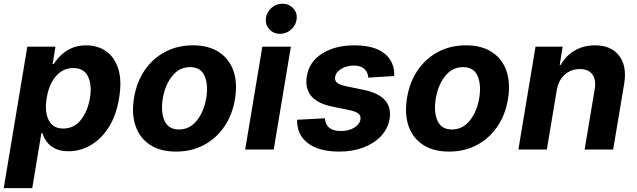

<svg xmlns="http://www.w3.org/2000/svg" viewBox="-39 -793 3375 1018"><path d="M-19.2 204.5 105.8 -545.5H255L240.1 -453.8H246.4Q259.9 -476.2 282.8 -498.9Q305.8 -521.7 339.3 -537.1Q372.9 -552.6 418.3 -552.6Q478.3 -552.6 523.3 -521.5Q568.2 -490.4 588.1 -428.1Q608 -365.8 592.3 -272Q577.4 -180.8 537.5 -118.1Q497.5 -55.4 441.9 -23.3Q386.4 8.9 324.2 8.9Q280.2 8.9 252.1 -5.7Q224.1 -20.2 208.3 -42.4Q192.5 -64.6 185.7 -87.4H180.4L132.1 204.5ZM208.5 -272.7Q196.7 -199.9 219.3 -155.7Q241.8 -111.5 296.5 -111.5Q352.6 -111.5 389 -156.4Q425.4 -201.3 437.9 -272.7Q449.2 -343.8 427.4 -388Q405.5 -432.2 349.4 -432.2Q294.7 -432.2 257.5 -389Q220.2 -345.9 208.5 -272.7Z M894.5 10.7Q811.1 10.7 756.6 -25Q702.1 -60.7 679.9 -124.6Q657.7 -188.6 671.5 -273.1Q685 -356.9 727.6 -419.7Q770.2 -482.6 835.9 -517.6Q901.6 -552.6 984 -552.6Q1067.1 -552.6 1121.8 -516.9Q1176.5 -481.2 1198.7 -417.3Q1220.9 -353.3 1207 -268.5Q1193.5 -185 1150.7 -122.2Q1108 -59.3 1042.4 -24.3Q976.9 10.7 894.5 10.7ZM909.8 -106.5Q967 -106.5 1004.8 -154.1Q1042.6 -201.7 1054.7 -273.8Q1066.1 -344.5 1045.5 -390.8Q1024.9 -437.1 968.8 -437.1Q911.2 -437.1 873.4 -389.2Q835.6 -341.3 823.9 -269.2Q812.5 -198.9 833.3 -152.7Q854 -106.5 909.8 -106.5Z M1261 0 1351.9 -545.5H1503.2L1412.3 0ZM1445.3 -613.6Q1411.9 -613.6 1389.9 -637.1Q1367.9 -660.5 1370.4 -693.5Q1373.2 -726.6 1399 -750Q1424.7 -773.4 1458.1 -773.4Q1492.2 -773.4 1514.7 -750Q1537.3 -726.6 1534.1 -693.5Q1530.9 -660.5 1505.1 -637.1Q1479.4 -613.6 1445.3 -613.6Z M2051.1 -389.9 1913.7 -381.4Q1912.3 -408.4 1893.5 -426.8Q1874.6 -445.3 1837.4 -445.3Q1799.7 -445.3 1770.8 -428.3Q1741.8 -411.2 1737.9 -384.6Q1734.7 -367.2 1746.8 -355.6Q1758.9 -344.1 1795.5 -335.9L1891.3 -316.1Q2046.2 -283.4 2026.6 -162.3Q2017.8 -110.1 1981 -71.2Q1944.2 -32.3 1887.3 -10.8Q1830.3 10.7 1761 10.7Q1649.9 10.7 1592 -35Q1534.1 -80.6 1536.2 -158L1683.9 -165.8Q1687.9 -99.1 1766.7 -98.4Q1808.9 -97.7 1838.6 -115.8Q1868.3 -133.9 1872.2 -160.5Q1875 -179.3 1861.5 -190.5Q1848 -201.7 1813.2 -209.2L1722.3 -228Q1566.4 -259.6 1588.1 -389.9Q1600.9 -466.3 1669.6 -509.4Q1738.3 -552.6 1839.8 -552.6Q1946 -552.6 2000 -508.9Q2054 -465.2 2051.1 -389.9Z M2342 10.7Q2258.5 10.7 2204 -25Q2149.5 -60.7 2127.3 -124.6Q2105.1 -188.6 2119 -273.1Q2132.5 -356.9 2175.1 -419.7Q2217.7 -482.6 2283.4 -517.6Q2349.1 -552.6 2431.5 -552.6Q2514.6 -552.6 2569.2 -516.9Q2623.9 -481.2 2646.1 -417.3Q2668.3 -353.3 2654.5 -268.5Q2641 -185 2598.2 -122.2Q2555.4 -59.3 2489.9 -24.3Q2424.4 10.7 2342 10.7ZM2357.2 -106.5Q2414.4 -106.5 2452.2 -154.1Q2490.1 -201.7 2502.1 -273.8Q2513.5 -344.5 2492.9 -390.8Q2472.3 -437.1 2416.2 -437.1Q2358.7 -437.1 2320.8 -389.2Q2283 -341.3 2271.3 -269.2Q2259.9 -198.9 2280.7 -152.7Q2301.5 -106.5 2357.2 -106.5Z M2913 -315.3 2860.4 0H2709.5L2800.4 -545.5H2944.2L2928.6 -449.2H2934.7Q2960.6 -497.2 3007.8 -524.9Q3055 -552.6 3116.1 -552.6Q3201 -552.6 3243.6 -497.7Q3286.2 -442.8 3270.2 -347.3L3212 0H3060.7L3114.3 -320.3Q3122.5 -370.4 3101.7 -398.6Q3081 -426.8 3035.2 -426.8Q2989 -426.8 2955.6 -397.5Q2922.2 -368.3 2913 -315.3Z"/></svg>

Font: Inter UI
Style: Bold Italic
Weight: 700
Italic angle: 9.39999°
Designer: Rasmus Andersson
Foundry: rsms
Version: 3.2;8d6f07862